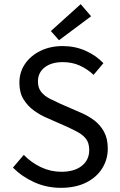

<svg xmlns="http://www.w3.org/2000/svg" viewBox="-20 -889 575 921"><path d="M272 12Q204 12 145 -14.5Q86 -41 42 -85L94 -146Q130 -109 176.5 -87Q223 -65 274 -65Q337 -65 372.5 -93.5Q408 -122 408 -169Q408 -202 393.5 -221.5Q379 -241 354.5 -254.5Q330 -268 299 -282L206 -323Q175 -336 144.5 -357.5Q114 -379 93.5 -411.5Q73 -444 73 -492Q73 -543 100 -582.5Q127 -622 174 -645Q221 -668 281 -668Q340 -668 390.5 -645.5Q441 -623 476 -586L429 -530Q399 -558 362.5 -574.5Q326 -591 281 -591Q227 -591 194.5 -566Q162 -541 162 -498Q162 -467 178 -447.5Q194 -428 219 -415.5Q244 -403 270 -391L362 -351Q401 -335 431 -312.5Q461 -290 479 -257Q497 -224 497 -176Q497 -124 470 -81Q443 -38 392.5 -13Q342 12 272 12ZM263 -696 224 -740 367 -869 417 -811Z"/></svg>

Font: Assistant Medium
Style: Regular
Weight: 500
Designer: Hebrew By Ben Nathan, Latin by Paul Hunt
Version: Version 3.000